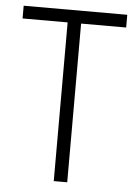

<svg xmlns="http://www.w3.org/2000/svg" viewBox="-51 -741 568 781"><g transform="rotate(5 232.5 -350.0)"><path d="M14 -648H198V0H253V-648H437V-700H14Z"/></g></svg>

Font: Jost Light
Style: Regular
Weight: 300
Version: Version 3.710